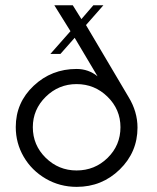

<svg xmlns="http://www.w3.org/2000/svg" viewBox="-20 -710 602 737"><path d="M274.4 7.3Q209.5 7.3 155.5 -24.2Q101.6 -55.7 71 -108.2Q40.5 -160.6 40.5 -222.2Q40.5 -315.9 109.1 -380.6Q177.7 -445.3 273.9 -445.3Q319.8 -445.3 354.5 -417L266.6 -564.9L211.9 -502.9H173.3L250.5 -590.3L188.5 -689.9H259.3L292.5 -636.7L338.4 -689.9H377L310.1 -613.8L473.6 -337.4Q507.8 -281.2 507.8 -220.2Q507.8 -126 439.5 -59.3Q371.1 7.3 274.4 7.3ZM273.9 -55.7Q343.8 -55.7 393.1 -104Q442.4 -152.3 442.4 -221.7Q442.4 -290 392.8 -338.6Q343.3 -387.2 273.9 -387.2Q205.1 -387.2 155.5 -338.4Q106 -289.6 106 -221.7Q106 -152.8 155.5 -104.2Q205.1 -55.7 273.9 -55.7Z"/></svg>

Font: HK Grotesk Legacy
Style: Regular
Weight: 400
Designer: Alfredo Marco Pradil
Foundry: Hanken Design Co.
Version: Version 2.022;PS 002.022;hotconv 1.0.88;makeotf.lib2.5.64775